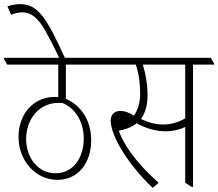

<svg xmlns="http://www.w3.org/2000/svg" viewBox="-44 -903 1060 933"><path d="M235 -29C336 -29 399 -111 399 -221C399 -315 353 -389 276 -423V-589H461V-595L447 -622H-24V-616L-9 -589H239V-431C232 -432 226 -432 220 -432C122 -432 46 -352 46 -238C46 -122 129 -29 235 -29ZM83 -227C83 -328 150 -403 239 -403C248 -403 254 -403 261 -402C326 -375 363 -306 363 -230C363 -135 311 -61 225 -61C142 -61 83 -135 83 -227Z M245 -618H273C180 -823 139 -883 52 -883C31 -883 10 -878 -8 -872L10 -831C26 -838 46 -843 64 -843C111 -843 142 -812 175 -756C195 -720 222 -669 245 -618Z M698 10 727 -15C654 -79 570 -169 533 -268C547 -270 561 -274 575 -279C593 -286 608 -294 620 -304C665 -279 713 -265 761 -265C797 -265 829 -273 856 -286V-15L887 5H894V-589H996V-595L980 -622H413V-616L428 -589H616C631 -544 637 -498 637 -451C637 -401 625 -365 606 -341C582 -357 561 -364 541 -364C513 -364 494 -347 494 -317C494 -242 579 -103 698 10ZM673 -440C673 -490 665 -540 650 -589H856V-328C825 -309 788 -298 749 -298C715 -298 680 -306 641 -325C663 -355 673 -394 673 -440Z"/></svg>

Font: Noto Serif Devanagari Condensed ExtraLight
Style: Regular
Weight: 200
Width: 3
Designer: Universal Thirst, Indian Type Foundry and the Monotype Design Team
Foundry: Monotype Imaging Inc.
Version: Version 2.004